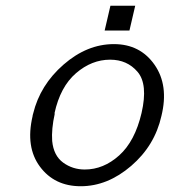

<svg xmlns="http://www.w3.org/2000/svg" viewBox="-20 -639 589 666"><path d="M343 -533 363 -619H449L429 -533ZM93 -236Q93 -239 95 -245Q119 -344 200.5 -415Q282 -486 375 -486Q466 -486 516 -414.5Q566 -343 540 -237Q517 -134 435 -63.5Q353 7 260 7Q169 7 118.5 -61Q68 -129 93 -236ZM169 -246 170 -245Q158 -191 161 -150Q166 -99 199 -75Q232 -51 274 -51Q339 -51 393.5 -100Q448 -149 471 -247Q494 -347 457 -390Q421 -432 362 -432Q298 -432 243.5 -385Q189 -338 169 -246Z"/></svg>

Font: Coval
Style: ExtraLight Italic
Weight: 200
Foundry: Context Ltd
Version: Version 001.000